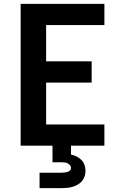

<svg xmlns="http://www.w3.org/2000/svg" viewBox="-20 -755 640 995"><path d="M87 0V-735H521V-625H219V-437H455V-327H219V-110H521V0ZM185 220V140H300Q307 140 314.5 139Q322 138 329.5 136Q337 134 342.5 128.5Q348 123 348 115Q348 108 343 101.5Q338 95 331 91.5Q324 88 316 87Q308 86 300 86H252V0H348V46Q363 49 377 56Q391 63 402 74Q413 85 418 100Q423 115 423 130Q423 145 418.5 159Q414 173 405 183.5Q396 194 383 201.5Q370 209 356.5 213Q343 217 328.5 218.5Q314 220 300 220Z"/></svg>

Font: Iosevka Aile Extrabold
Style: Regular
Weight: 800
Designer: Belleve Invis
Foundry: Belleve Invis
Version: Version 27.3.5; ttfautohint (v1.8.4)